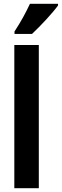

<svg xmlns="http://www.w3.org/2000/svg" viewBox="-20 -999 328 1019"><path d="M288 -970V-979H139C118 -934 92 -885 57 -832V-819H150C196 -862 261 -932 288 -970ZM186 0V-760H56V0Z"/></svg>

Font: Noto Sans Arabic UI XCn
Style: Bold
Weight: 700
Width: 2
Designer: Monotype Design Team, Nadine Chahine and Nizar Qandah
Foundry: Monotype Imaging Inc.
Version: Version 2.010